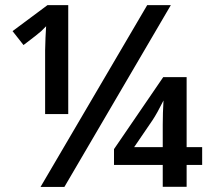

<svg xmlns="http://www.w3.org/2000/svg" viewBox="-20 -734 870 754"><path d="M650.9 -713.9 232.9 0H139.2L558.1 -713.9ZM248 -286.1H157.2V-536.1L158.7 -586.4L161.1 -630.9Q152.8 -622.1 141.4 -611.3Q129.9 -600.6 72.3 -557.1L29.3 -611.8L166.5 -713.9H248ZM773.9 -86.4H712.9V-0.5H619.1V-86.4H427.7V-148.4L621.1 -431.2H712.9V-156.2H773.9ZM619.1 -156.2V-243.2Q619.1 -290.5 622.1 -339.4Q596.7 -288.6 579.1 -262.2L506.8 -156.2Z"/></svg>

Font: CAA NEO Sans SemiBold
Style: Regular
Weight: 600
Version: Version 1.10